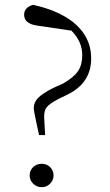

<svg xmlns="http://www.w3.org/2000/svg" viewBox="-20 -764 455 796"><path d="M188 -71Q202 -57 202 -37Q202 -17 188 -3Q174 12 153 12Q132 12 117 -3Q103 -17 103 -37Q103 -57 117 -71Q132 -85 153 -85Q174 -85 188 -71ZM133 -658Q80 -666 80 -703Q80 -733 117 -744Q218 -722 281 -674Q358 -613 358 -522Q358 -420 260 -372L223 -354Q185 -334 175 -321Q163 -307 163 -281L167 -204H142L133 -245Q120 -304 120 -316Q120 -340 138 -358Q155 -376 200 -399L242 -418Q287 -444 304 -470Q321 -496 321 -535Q321 -592 276 -637Z"/></svg>

Font: Source Han Serif SC ExtraLight
Style: Regular
Weight: 250
Designer: Ryoko NISHIZUKA  (kana & ideographs); Frank Grießhammer (Latin, Greek & Cyrillic); Wenlong ZHANG  (bopomofo); Sandoll Co
Foundry: Adobe Systems Incorporated
Version: Version 1.001 October 20, 2017